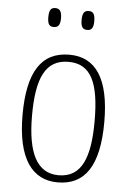

<svg xmlns="http://www.w3.org/2000/svg" viewBox="-53 -778 564 828"><g transform="rotate(5 228.5 -364.0)"><path d="M298 -656C315 -656 325 -665 325 -696C325 -729 315 -738 298 -738C280 -738 270 -729 270 -696C270 -665 280 -656 298 -656ZM153 -656C170 -656 181 -665 181 -696C181 -729 170 -738 153 -738C135 -738 126 -729 126 -696C126 -665 135 -656 153 -656ZM228 10C345 10 406 -76 406 -267C406 -453 346 -543 231 -543C110 -543 52 -453 52 -267C52 -78 117 10 228 10ZM229 -21C135 -21 93 -107 93 -267C93 -430 130 -512 230 -512C328 -512 364 -432 364 -267C364 -109 329 -21 229 -21Z"/></g></svg>

Font: Noto Serif Armenian Condensed ExtraLight
Style: Regular
Weight: 200
Width: 3
Designer: Monotype Design Team
Foundry: Monotype Imaging Inc.
Version: Version 2.008